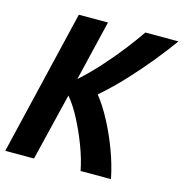

<svg xmlns="http://www.w3.org/2000/svg" viewBox="-110 -789 847 884"><g transform="rotate(15 313.0 -346.5)"><path d="M-7 0 158 -693H297L228 -405Q275 -447 321.5 -498.5Q368 -550 408 -601.5Q448 -653 475 -693H633Q600 -647 553.5 -589.5Q507 -532 452 -472.5Q397 -413 337 -361Q372 -317 403.5 -257Q435 -197 459.5 -131Q484 -65 497 0H352Q342 -53 319 -114Q296 -175 267 -230.5Q238 -286 208 -321L130 0Z"/></g></svg>

Font: Ubuntu Sans Mono
Style: Italic
Weight: 400
Italic angle: -13.5°
Monospace: yes
Designer: Dalton Maag Ltd
Foundry: Dalton Maag Ltd
Version: Version 1.006